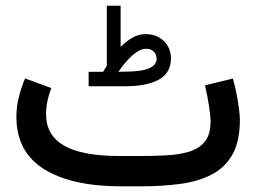

<svg xmlns="http://www.w3.org/2000/svg" viewBox="-20 -660 908 680"><path d="M345.2 -405.8Q348.6 -411.6 352.1 -417Q355.5 -422.4 358.4 -427.2V-639.6H407.2V-494.1Q427.7 -514.6 449.5 -526.9Q471.2 -539.1 495.6 -539.1Q535.2 -539.1 560.3 -514.6Q585.4 -490.2 585.4 -452.6Q585.4 -402.3 543.2 -378.4Q501 -354.5 421.4 -354.5H293.9V-405.8ZM420.9 -406.2Q481.4 -406.2 508.1 -418.2Q534.7 -430.2 534.7 -451.2Q534.7 -466.8 524.7 -477.1Q514.6 -487.3 498 -487.3Q476.1 -487.3 450.7 -465.6Q425.3 -443.8 399.4 -405.8ZM476.1 0H410.2Q233.9 0 136 -61Q38.1 -122.1 38.1 -246.1Q38.1 -282.7 46.9 -317.1Q55.7 -351.6 68.8 -382.3L161.6 -348.1Q153.3 -327.1 148.2 -302.7Q143.1 -278.3 143.1 -254.9Q143.6 -180.7 207.3 -144Q271 -107.4 405.3 -107.4H472.7Q523.9 -107.4 569.6 -109.9Q615.2 -112.3 650.4 -123Q685.5 -133.8 705.6 -158.7Q725.6 -183.6 725.6 -228.5Q725.6 -250 720 -285.9Q714.4 -321.8 706.1 -357.9L804.7 -381.8Q812 -357.4 817.6 -328.6Q823.2 -299.8 826.4 -274.7Q829.6 -249.5 829.6 -235.8Q829.6 -158.7 802.7 -111.8Q775.9 -64.9 727.8 -40.8Q679.7 -16.6 615.5 -8.3Q551.3 0 476.1 0Z"/></svg>

Font: Vazir Medium WOL
Style: Medium-WOL
Weight: 500
Designer: Saber Rastikerdar
Foundry: Saber Rastikerdar
Version: Version 27.0.1